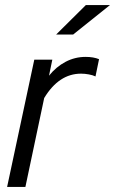

<svg xmlns="http://www.w3.org/2000/svg" viewBox="-20 -736 453 756"><path d="M8 0 115 -501H186L173 -438Q201 -473 238 -492.5Q275 -512 317 -512Q348 -512 370 -503L356 -435Q346 -440 330 -443Q314 -446 299 -446Q212 -446 154 -350L80 0ZM201 -600 318 -716H413L268 -600Z"/></svg>

Font: Red Hat Display
Style: Italic
Weight: 300
Italic angle: -12°
Designer: Pentagram, MCKL
Foundry: Pentagram, MCKL
Version: Version 1.023